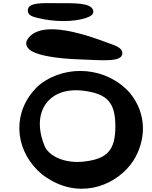

<svg xmlns="http://www.w3.org/2000/svg" viewBox="-20 -1114 956 1210"><path d="M246 -14C263 -1 281 11 301 22C505 139 722 49 821 -102C898 -225 911 -392 798 -529C654 -691 403 -711 236 -585C218 -571 202 -555 188 -538C52 -376 81 -151 246 -14ZM364 -530C403 -544 452 -549 507 -542C656 -523 707 -468 707 -318C707 -167 656 -113 511 -96C392 -82 290 -127 261 -194C193 -359 246 -488 364 -530ZM179 -792C229 -763 339 -745 475 -740C620 -735 750 -719 751 -778C752 -817 696 -830 648 -848C400 -942 211 -965 151 -862C133 -831 159 -804 179 -792ZM525 -1002C538 -1007 580 -1020 565 -1054C546 -1096 454 -1094 345 -1094C255 -1094 155 -1102 155 -1048C155 -1014 194 -1007 217 -1001C319 -975 447 -974 525 -1002Z"/></svg>

Font: Venom Sans
Style: Bd
Weight: 700
Version: Version 1.001